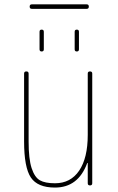

<svg xmlns="http://www.w3.org/2000/svg" viewBox="-20 -845 540 875"><path d="M125 -804.7Q115.2 -804.7 115.2 -814.9Q115.2 -825.2 125 -825.2H375Q384.8 -825.2 384.8 -814.9Q384.8 -804.7 375 -804.7ZM320.3 -700.2Q320.3 -710 330.1 -710Q339.8 -710 339.8 -700.2V-620.1Q339.8 -610.4 330.1 -610.4Q320.3 -610.4 320.3 -620.1ZM160.2 -700.2Q160.2 -710 169.9 -710Q179.7 -710 179.7 -700.2V-620.1Q179.7 -610.4 169.9 -610.4Q160.2 -610.4 160.2 -620.1ZM230.5 9.8Q151.4 9.8 120.6 -36.1Q89.8 -82 89.8 -200.2V-509.8Q89.8 -519.5 100.1 -519.5Q110.4 -519.5 110.4 -509.8V-200.2Q110.4 -121.1 124 -79.1Q137.7 -37.1 161.6 -23.4Q185.5 -9.8 230.5 -9.8Q301.8 -9.8 340.8 -67.4Q379.9 -125 379.9 -230.5V-509.8Q379.9 -519.5 390.1 -519.5Q400.4 -519.5 400.4 -509.8V-9.8Q400.4 0 390.1 0Q379.9 0 379.9 -9.8V-101.6Q379.9 -102.5 378.9 -102.5Q377 -102.5 377 -100.6Q335.9 9.8 230.5 9.8Z"/></svg>

Font: Rounded-L Mgen+ 2m thin
Style: Regular
Weight: 100
Designer: [Source Han Sans]
Ryoko NISHIZUKA  (kana & ideographs); Paul D. Hunt (Latin, Greek & Cyrillic); Wenlong ZHANG  (bopomofo
Version: Version 1.059.20150602